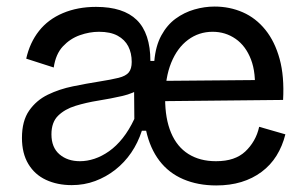

<svg xmlns="http://www.w3.org/2000/svg" viewBox="-20 -552 933 586"><path d="M199 13Q155 13 120.5 -3Q86 -19 66.5 -51.5Q47 -84 47 -131Q47 -183 69 -214.5Q91 -246 126 -263Q161 -280 202.5 -288.5Q244 -297 282 -303Q320 -309 342 -314.5Q364 -320 373 -331Q382 -342 382 -363Q382 -390 371.5 -410.5Q361 -431 339 -443Q317 -455 282 -455Q253 -455 223.5 -444.5Q194 -434 172 -410.5Q150 -387 144 -346L60 -373Q71 -422 99 -457.5Q127 -493 172 -512Q217 -531 273 -531Q315 -531 346 -521Q377 -511 397.5 -491Q418 -471 428.5 -439.5Q439 -408 439 -366H451Q455 -412 472.5 -444Q490 -476 516 -495Q542 -514 573 -523Q604 -532 635 -532Q681 -532 721 -514.5Q761 -497 790 -461Q819 -425 833.5 -372Q848 -319 844 -247L452 -243V-305L800 -308L757 -268Q762 -329 746 -370.5Q730 -412 699 -433.5Q668 -455 629 -455Q587 -455 554 -430.5Q521 -406 502.5 -360.5Q484 -315 484 -251Q484 -190 502 -147Q520 -104 555 -82Q590 -60 639 -60Q669 -60 691 -67.5Q713 -75 728.5 -89.5Q744 -104 755 -123Q766 -142 771 -165L851 -142Q842 -106 824 -77Q806 -48 778.5 -27.5Q751 -7 716.5 3.5Q682 14 640 14Q584 14 539.5 -5Q495 -24 466.5 -61.5Q438 -99 426 -153H413Q401 -116 380.5 -86Q360 -56 332 -34Q304 -12 270.5 0.5Q237 13 199 13ZM224 -60Q246 -60 268.5 -67.5Q291 -75 313 -90.5Q335 -106 354.5 -130.5Q374 -155 390 -189L389 -310L412 -284Q388 -267 353 -259Q318 -251 280.5 -245Q243 -239 210.5 -229Q178 -219 157.5 -199Q137 -179 137 -142Q137 -102 161.5 -81Q186 -60 224 -60Z"/></svg>

Font: Bricolage Grotesque 17pt
Style: Regular
Weight: 400
Version: Version 1.001;gftools[0.9.33.dev8+g029e19f]